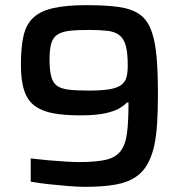

<svg xmlns="http://www.w3.org/2000/svg" viewBox="-20 -716 701 744"><path d="M309 8Q282 8 245.5 5Q209 2 171 -2Q133 -6 99 -12V-102Q132 -98 166.5 -95Q201 -92 233 -90Q265 -88 286 -88Q351 -88 389 -96.5Q427 -105 446.5 -129.5Q466 -154 472 -199Q478 -244 478 -319H472Q462 -308 443 -296.5Q424 -285 387.5 -277Q351 -269 291 -269Q230 -269 186.5 -277Q143 -285 115 -305.5Q87 -326 74 -364.5Q61 -403 61 -466Q61 -532 71 -576.5Q81 -621 108.5 -647Q136 -673 186 -684.5Q236 -696 316 -696Q390 -696 440 -689Q490 -682 521.5 -660Q553 -638 569 -590Q582 -552 587 -493Q592 -434 592 -350Q592 -289 589 -240.5Q586 -192 578.5 -155.5Q571 -119 557 -91Q539 -53 507 -31Q475 -9 426.5 -0.5Q378 8 309 8ZM324 -365Q376 -365 406.5 -370.5Q437 -376 451.5 -388Q466 -400 470.5 -418Q475 -436 475 -463Q475 -511 467.5 -538.5Q460 -566 443 -579.5Q426 -593 397 -596.5Q368 -600 324 -600Q278 -600 248.5 -596.5Q219 -593 202 -581.5Q185 -570 178.5 -547.5Q172 -525 172 -485Q172 -444 178.5 -419.5Q185 -395 201 -383.5Q217 -372 247 -368.5Q277 -365 324 -365Z"/></svg>

Font: Saira Thin Medium
Style: Regular
Weight: 500
Version: Version 1.101